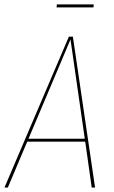

<svg xmlns="http://www.w3.org/2000/svg" viewBox="-26 -846 516 866"><path d="M397 -826.2 395.5 -812.5H229L230.5 -826.2ZM387.7 0 358.4 -207H96.7L9.3 0H-5.9L284.7 -680.7H302.7L402.8 0ZM102.5 -220.2H356.4L292 -668Z"/></svg>

Font: Fira Sans Compressed Hair
Style: Italic
Weight: 100
Width: 3
Italic angle: -8°
Designer: Carrois Corporate & Edenspiekermann AG
Foundry: Carrois Corporate GbR & Edenspiekermann AG
Version: Version 4.203;PS 004.203;hotconv 1.0.88;makeotf.lib2.5.64775